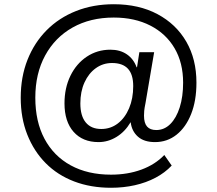

<svg xmlns="http://www.w3.org/2000/svg" viewBox="-20 -734 1028 908"><path d="M505 154Q409 154 330.5 124Q252 94 196 37.5Q140 -19 109 -97.5Q78 -176 78 -272Q78 -370 110 -451Q142 -532 200.5 -591Q259 -650 340 -682Q421 -714 518 -714Q637 -714 725 -667Q813 -620 861 -537Q909 -454 909 -343Q909 -258 884 -195Q859 -132 815 -97Q771 -62 713 -62Q661 -62 632 -88Q603 -114 598 -156L597 -155Q571 -111 531 -86.5Q491 -62 446 -62Q371 -62 328 -110.5Q285 -159 285 -245Q285 -318 313 -375.5Q341 -433 390.5 -466Q440 -499 502 -499Q548 -499 580 -477Q612 -455 626 -416H628L639 -487H709L668 -246Q663 -222 662 -209.5Q661 -197 661 -187Q661 -152 675.5 -135.5Q690 -119 719 -119Q757 -119 785.5 -147.5Q814 -176 830 -226.5Q846 -277 846 -343Q846 -437 805.5 -506Q765 -575 691 -613Q617 -651 518 -651Q407 -651 323.5 -604Q240 -557 193.5 -471.5Q147 -386 147 -272Q147 -159 190.5 -77.5Q234 4 314.5 48Q395 92 505 92Q584 92 649 68Q714 44 757 -1L792 49Q760 83 715.5 106.5Q671 130 617.5 142Q564 154 505 154ZM459 -124Q503 -124 537 -150Q571 -176 590.5 -222Q610 -268 610 -327Q610 -382 585 -409Q560 -436 510 -436Q467 -436 433 -411.5Q399 -387 379.5 -344Q360 -301 360 -245Q360 -186 385.5 -155Q411 -124 459 -124Z"/></svg>

Font: Nunito Sans 7pt
Style: Regular
Weight: 400
Designer: Vernon Adams
Foundry: Vernon Adams
Version: Version 3.101;gftools[0.9.27]